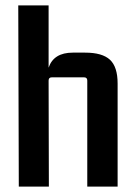

<svg xmlns="http://www.w3.org/2000/svg" viewBox="-20 -695 502 715"><path d="M251 -499H297Q361 -499 389.5 -472.5Q418 -446 418 -384V0H305V-395Q305 -407 293 -407H173Q161 -407 161 -395L162 0H50L48 -675H161V-443Q180 -499 251 -499Z"/></svg>

Font: Gemunu Libre
Style: Bold
Weight: 700
Designer: Puspanada Ekanayake, Sola Matas, Pathum Egodawatta, Kosala Senevirathne
Foundry: mooniak
Version: Version 1.100